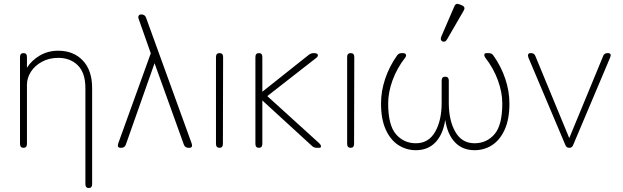

<svg xmlns="http://www.w3.org/2000/svg" viewBox="-20 -746 3142 969"><path d="M99 0Q81 0 81 -20V-458Q81 -478 99 -478Q116 -478 116 -458V-404Q139 -441 180.5 -465.5Q222 -490 274 -490Q351 -490 398 -440.5Q445 -391 445 -301V183Q445 203 428 203Q411 203 411 183V-301Q411 -378 373 -416Q335 -454 274 -454Q228 -454 192 -434.5Q156 -415 136 -384Q116 -353 116 -318V-20Q116 0 99 0Z M589 0Q569 0 577 -23L741 -477L680 -650Q676 -661 680 -667Q684 -673 692 -673H694Q711 -673 717 -657L947 -23Q955 0 935 0H931Q914 0 908 -16L760 -427L615 -16Q609 0 592 0Z M1088 0Q1070 0 1070 -20V-458Q1070 -478 1088 -478Q1106 -478 1106 -458L1105 -20Q1105 0 1088 0Z M1287 0Q1269 0 1269 -20V-458Q1269 -478 1287 -478Q1304 -478 1304 -458V-283L1538 -469Q1550 -478 1563 -478Q1582 -478 1584 -469.5Q1586 -461 1575 -453L1329 -261L1589 -25Q1600 -15 1600 -7.5Q1600 0 1591 0H1579Q1564 0 1554 -10L1304 -239V-20Q1304 0 1287 0Z M1750 0Q1732 0 1732 -20V-458Q1732 -478 1750 -478Q1768 -478 1768 -458L1767 -20Q1767 0 1750 0Z M2079 12Q2031 12 1991 -13.5Q1951 -39 1927 -91.5Q1903 -144 1903 -224Q1903 -286 1924 -348.5Q1945 -411 1984 -466Q1992 -478 2008 -478H2012Q2025 -478 2028.5 -471Q2032 -464 2024 -454Q1983 -401 1961 -340.5Q1939 -280 1939 -224Q1939 -114 1978.5 -68.5Q2018 -23 2079 -23Q2143 -23 2176 -80.5Q2209 -138 2209 -227V-339Q2209 -359 2227 -359Q2245 -359 2245 -339V-227Q2245 -138 2278 -80.5Q2311 -23 2375 -23Q2436 -23 2475.5 -68.5Q2515 -114 2515 -224Q2515 -280 2493 -340.5Q2471 -401 2430 -454Q2423 -464 2424.5 -471Q2426 -478 2436 -478H2446Q2462 -478 2470 -466Q2509 -411 2530 -348.5Q2551 -286 2551 -224Q2551 -144 2527 -91.5Q2503 -39 2463.5 -13.5Q2424 12 2375 12Q2314 12 2276 -28Q2238 -68 2227 -141Q2216 -68 2178 -28Q2140 12 2079 12ZM2236 -547Q2227 -531 2213 -537Q2200 -543 2207 -561L2273 -714Q2280 -732 2299 -724L2312 -719Q2331 -710 2320 -692Z M2853 0Q2838 0 2833 -15L2647 -455Q2643 -466 2646 -472Q2649 -478 2657 -478H2659Q2677 -478 2682 -463L2853 -49L3024 -463Q3029 -478 3047 -478Q3069 -478 3059 -455L2873 -15Q2868 0 2853 0Z"/></svg>

Font: Zen Maru Gothic Light
Style: Regular
Weight: 300
Designer: Yoshimichi Ohira
Foundry: Positype
Version: Version 1.001